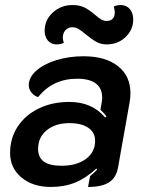

<svg xmlns="http://www.w3.org/2000/svg" viewBox="-20 -732 579 761"><path d="M20 -126Q20 -184 50 -230Q80 -276 133.5 -302Q187 -328 255 -328Q345 -328 397 -266L402 -271Q394 -282 378 -297L383 -325Q385 -339 385 -345Q385 -382 360 -401Q335 -420 286 -420Q189 -420 131 -347Q114 -353 104 -366Q94 -379 94 -394Q94 -425 123.5 -451.5Q153 -478 203 -493.5Q253 -509 311 -509Q398 -509 447.5 -470Q497 -431 497 -363Q497 -346 494 -328L448 -69Q441 -28 412.5 -9.5Q384 9 329 9L337 -34Q358 -51 365 -60L362 -64Q321 -26 278 -8.5Q235 9 182 9Q110 9 65 -28.5Q20 -66 20 -126ZM357 -174Q357 -207 330 -225.5Q303 -244 255 -244Q200 -244 165.5 -216Q131 -188 131 -142Q131 -108 154 -91.5Q177 -75 224 -75Q284 -75 320.5 -102Q357 -129 357 -174ZM157 -610Q157 -653 189.5 -682.5Q222 -712 267 -712Q296 -712 315.5 -702Q335 -692 357 -673Q371 -661 381 -655Q391 -649 402 -649Q435 -649 435 -684Q435 -690 431 -706Q443 -712 459 -712Q481 -712 494.5 -696Q508 -680 508 -655Q508 -614 477.5 -585Q447 -556 403 -556Q380 -556 362 -566Q344 -576 321 -595Q303 -610 291.5 -617Q280 -624 267 -624Q250 -624 239.5 -612.5Q229 -601 229 -582Q229 -574 233 -562Q219 -556 205 -556Q183 -556 170 -571Q157 -586 157 -610Z"/></svg>

Font: K2D SemiBold
Style: Italic
Weight: 600
Italic angle: -10°
Designer: Katatrad Aksorn Co.,Ltd.
Foundry: Cadson Demak Co.,Ltd.
Version: Version 1.000; ttfautohint (v1.6)